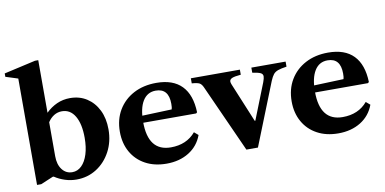

<svg xmlns="http://www.w3.org/2000/svg" viewBox="-82 -1049 2576 1286"><g transform="rotate(-10 1206.0 -406.0)"><path d="M346.5 10.5Q306.5 10.5 268.2 -1.8Q230 -14 198 -35.5H191.5L107 0H78.5V-723.5L-5 -750V-773L209.5 -821.5H231.5V-464Q265 -497 306.5 -515.8Q348 -534.5 396 -534.5Q461 -534.5 510 -502.8Q559 -471 586.8 -414.8Q614.5 -358.5 614.5 -284Q614.5 -200.5 579 -133.8Q543.5 -67 482.8 -28.2Q422 10.5 346.5 10.5ZM326.5 -43Q363 -43 390.2 -69.8Q417.5 -96.5 432.5 -144.5Q447.5 -192.5 447.5 -256Q447.5 -350 416 -403.5Q384.5 -457 327.5 -457Q298 -457 273.5 -441.8Q249 -426.5 231.5 -399.5V-168Q231.5 -111.5 257.8 -77.2Q284 -43 326.5 -43Z M958.5 10.5Q876.5 10.5 815.2 -22.8Q754 -56 720.2 -115.8Q686.5 -175.5 686.5 -254Q686.5 -337.5 724 -400.5Q761.5 -463.5 828.2 -499Q895 -534.5 983 -534.5Q1096.5 -534.5 1155.8 -473.2Q1215 -412 1218.5 -293L1211 -286.5H779V-331.5L1054.5 -341.5Q1058.5 -352 1058.5 -379Q1058.5 -484 970.5 -484Q913 -484 882.2 -434Q851.5 -384 851.5 -292Q851.5 -92 1006 -92Q1113 -92 1174.5 -165L1202 -141.5Q1175.5 -69.5 1111.2 -29.5Q1047 10.5 958.5 10.5Z M1500.5 10.5 1294 -447.5Q1284 -470.5 1270.5 -478.8Q1257 -487 1217 -490V-524.5H1550.5V-490Q1507.5 -486.5 1490.5 -479Q1473.5 -471.5 1473.5 -457Q1473.5 -449 1478.5 -436.5L1589 -169.5H1593L1690 -414.5Q1699.5 -440 1699.5 -453Q1699.5 -469 1684 -476.5Q1668.5 -484 1628.5 -490V-524.5H1861.5V-490Q1823.5 -484.5 1803 -477.2Q1782.5 -470 1771 -455.8Q1759.5 -441.5 1748 -414L1579 10.5Z M2127 10.5Q2045 10.5 1983.8 -22.8Q1922.5 -56 1888.8 -115.8Q1855 -175.5 1855 -254Q1855 -337.5 1892.5 -400.5Q1930 -463.5 1996.8 -499Q2063.5 -534.5 2151.5 -534.5Q2265 -534.5 2324.2 -473.2Q2383.5 -412 2387 -293L2379.5 -286.5H1947.5V-331.5L2223 -341.5Q2227 -352 2227 -379Q2227 -484 2139 -484Q2081.5 -484 2050.8 -434Q2020 -384 2020 -292Q2020 -92 2174.5 -92Q2281.5 -92 2343 -165L2370.5 -141.5Q2344 -69.5 2279.8 -29.5Q2215.5 10.5 2127 10.5Z"/></g></svg>

Font: Libre Caslon Text
Style: Regular
Weight: 400
Designer: Pablo Impallari, Rodrigo Fuenzalida, Katja Schimmel
Foundry: Pablo Impallari, Rodrigo Fuenzalida
Version: Version 2.000